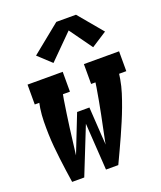

<svg xmlns="http://www.w3.org/2000/svg" viewBox="-143 -864 798 954"><g transform="rotate(-20 256.5 -387.0)"><path d="M72 0Q67 -32 62.5 -65Q58 -98 54 -130.5Q50 -163 47 -196Q44 -229 43 -262.5Q42 -296 42.5 -330Q43 -364 48 -398L53 -425H29V-530H215V-425H178L173 -398Q162 -328 152.5 -257.5Q143 -187 135 -117L214 -318H279L289 -159L292 -117L294 -130Q308 -197 321.5 -264Q335 -331 346 -398L350 -425H327V-530H513V-425H475L471 -398Q465 -363 454.5 -329.5Q444 -296 431.5 -262.5Q419 -229 405 -196Q391 -163 376.5 -130.5Q362 -98 346.5 -65Q331 -32 316 0H251L235 -248L136 0ZM187 -587 118 -651 270 -774H374L481 -646L399 -593L313 -713Z"/></g></svg>

Font: Iosevka Curly Slab XBdObl
Style: Regular
Weight: 800
Italic angle: -9°
Monospace: yes
Designer: Belleve Invis
Foundry: Belleve Invis
Version: Version 11.1.0; ttfautohint (v1.8.3)